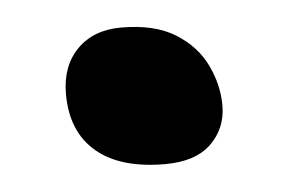

<svg xmlns="http://www.w3.org/2000/svg" viewBox="-30 -403 406 269"><g transform="rotate(-5 173.5 -269.0)"><path d="M193 -171Q130 -171 96.5 -199.5Q63 -228 63 -281Q63 -320 86 -343.5Q109 -367 148 -367Q195 -367 224 -349Q253 -331 266.5 -303Q280 -275 280 -246Q280 -214 258 -192.5Q236 -171 193 -171Z"/></g></svg>

Font: Shantell Sans
Style: Bold
Weight: 700
Designer: Stephen Nixon, Anya Danilova, Shantell Martin
Foundry: Arrow Type
Version: Version 1.011;[c5ecc13dd]